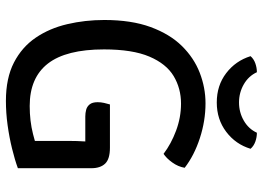

<svg xmlns="http://www.w3.org/2000/svg" viewBox="-145 -773 932 682"><g transform="rotate(90 321.0 -432.0)"><path d="M576 -622Q572 -598.5 557 -577.8Q542 -557 526.5 -547Q491 -574 444 -591.5Q397 -609 348 -609Q294 -609 250.2 -582.8Q206.5 -556.5 181 -496.5Q155.5 -436.5 155.5 -335.5Q155.5 -201 205.8 -136.2Q256 -71.5 356.5 -71.5Q409.5 -71.5 455.8 -83.2Q502 -95 525.5 -106L577.5 -29.5Q547.5 -18.5 507.8 -8.8Q468 1 424.5 7Q381 13 338.5 13Q257.5 13 202.2 -15.5Q147 -44 113.8 -93Q80.5 -142 65.8 -205Q51 -268 51 -336.5Q51 -432.5 76 -500.8Q101 -569 143.2 -612Q185.5 -655 238.5 -675.5Q291.5 -696 347 -696Q409 -696 470.5 -676Q532 -656 576 -622ZM480.5 -206Q480.5 -241 482.5 -269.8Q484.5 -298.5 490 -320.5L577.5 -290.5V-29.5L480.5 -28ZM504.5 -356.5Q545 -356.5 561.2 -339.5Q577.5 -322.5 577.5 -290.5V-269H393.5Q381.5 -269 370 -272Q358.5 -275 350.8 -284.5Q343 -294 343 -313Q343 -324 345.5 -335.5Q348 -347 351 -356.5ZM508.5 -856Q492.5 -803 448.2 -769.5Q404 -736 344 -736Q283.5 -736 239.8 -769.5Q196 -803 179.5 -856Q189.5 -867.5 205.2 -873Q221 -878.5 236.5 -878.5Q250 -849 279.5 -832Q309 -815 344 -815Q379 -815 408.5 -832Q438 -849 451.5 -878.5Q467.5 -878.5 483 -873Q498.5 -867.5 508.5 -856Z"/></g></svg>

Font: Signika Negative Light
Style: Regular
Weight: 400
Version: Version 2.001